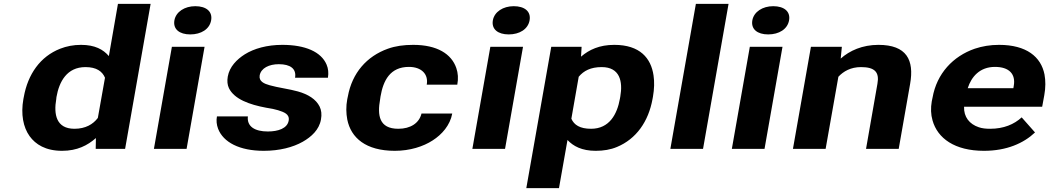

<svg xmlns="http://www.w3.org/2000/svg" viewBox="-20 -770 5436 993"><path d="M476 -56 475 0H627L759 -750H590L543 -480C514 -514 471 -538 399 -538C360 -538 324 -531 291 -518C189 -478 124 -387 103 -268L101 -258C87 -179 100 -112 133 -66C164 -23 216 10 301 10C379 10 433 -18 476 -56ZM523 -368 486 -160C461 -127 422 -104 365 -104C271 -104 257 -178 271 -258L272 -268C286 -348 326 -423 422 -423C479 -423 509 -401 523 -368Z M945 0 1038 -528H869L776 0ZM964 -592C1020 -592 1064 -619 1072 -665C1080 -711 1046 -738 990 -738C935 -738 890 -709 882 -665C874 -619 908 -592 964 -592Z M1365 -90C1299 -90 1256 -115 1262 -168H1102C1098 -147 1100 -125 1108 -104C1135 -34 1219 10 1344 10C1425 10 1495 -8 1546 -37C1590 -62 1631 -99 1640 -152C1645 -178 1642 -201 1633 -219C1614 -257 1574 -282 1521 -297C1480 -309 1416 -317 1375 -329C1346 -337 1318 -349 1323 -380C1330 -418 1372 -438 1422 -438C1482 -438 1514 -414 1506 -368H1676C1680 -393 1678 -415 1669 -436C1641 -502 1559 -538 1440 -538C1361 -538 1294 -519 1246 -489C1205 -463 1167 -425 1158 -374C1154 -351 1156 -331 1164 -314C1192 -257 1270 -229 1356 -213C1382 -209 1402 -205 1418 -200C1449 -190 1479 -180 1473 -146C1466 -106 1419 -90 1365 -90Z M1946 -257 1948 -271C1962 -353 1997 -424 2095 -424C2160 -424 2197 -386 2187 -332H2345C2351 -363 2349 -392 2340 -418C2315 -491 2241 -538 2117 -538C2068 -538 2025 -532 1986 -518C1877 -479 1801 -393 1779 -271L1776 -257C1769 -220 1770 -184 1776 -152C1795 -57 1872 10 2022 10C2100 10 2169 -12 2218 -44C2265 -74 2308 -122 2319 -183H2160C2148 -133 2103 -104 2040 -104C1940 -104 1931 -174 1946 -257Z M2592 0 2685 -528H2516L2423 0ZM2611 -592C2667 -592 2711 -619 2719 -665C2727 -711 2693 -738 2637 -738C2582 -738 2537 -709 2529 -665C2521 -619 2555 -592 2611 -592Z M2985 -477 2988 -528H2831L2702 203H2871L2915 -46C2945 -14 2989 10 3061 10C3101 10 3138 4 3171 -10C3270 -51 3334 -141 3355 -259L3357 -270C3364 -310 3365 -347 3360 -380C3347 -469 3290 -538 3157 -538C3080 -538 3027 -513 2985 -477ZM3037 -104C2979 -104 2949 -124 2935 -156L2973 -373C2999 -404 3035 -423 3092 -423C3186 -423 3202 -349 3188 -270L3186 -259C3172 -180 3132 -104 3037 -104Z M3616 0 3748 -750H3579L3447 0Z M3934 0 4027 -528H3858L3765 0ZM3953 -592C4009 -592 4053 -619 4061 -665C4069 -711 4035 -738 3979 -738C3924 -738 3879 -709 3871 -665C3863 -619 3897 -592 3953 -592Z M4433 -423C4504 -423 4529 -397 4518 -337L4459 0H4628L4687 -336C4709 -460 4669 -538 4523 -538C4440 -538 4374 -508 4328 -467L4334 -528H4174L4081 0H4250L4316 -373C4342 -401 4380 -423 4433 -423Z M5333 -85 5264 -163C5225 -127 5171 -104 5101 -104C5079 -104 5059 -106 5042 -112C4994 -128 4964 -165 4966 -218H5370L5381 -278C5388 -317 5388 -353 5382 -385C5364 -476 5289 -538 5147 -538C5101 -538 5060 -531 5021 -518C4909 -479 4825 -390 4803 -265L4799 -246C4793 -211 4794 -178 4803 -147C4829 -55 4917 10 5069 10C5186 10 5274 -29 5333 -85ZM5223 -326 5221 -314H4985C5004 -373 5047 -424 5126 -424C5199 -424 5234 -387 5223 -326Z"/></svg>

Font: Asimov
Style: XWidIt
Weight: 500
Designer: Google
Version: Version 2.000980; 2014